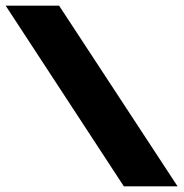

<svg xmlns="http://www.w3.org/2000/svg" viewBox="-20 -659 649 679"><path d="M608 0 189 -639H0L418 0Z"/></svg>

Font: Banana Brick
Style: Regular
Weight: 400
Designer: artmaker
Foundry: artmaker
Version: Version 4.000 2011 initial release